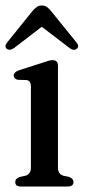

<svg xmlns="http://www.w3.org/2000/svg" viewBox="-21 -679 310 699"><path d="M190 -439V-69.5Q190 -45.5 209 -39.5L230.5 -35Q246.5 -28.5 246.5 -16.5Q246.5 0 225.5 0H54.5Q34.5 0 34.5 -16.5Q34.5 -28.5 50 -34.5L72.5 -39.5Q91.5 -45.5 91.5 -69V-365Q91.5 -384.5 76.5 -387.5L43.5 -388.5Q29 -392 29 -404Q29 -416 47.5 -423L136.5 -451.5Q147.5 -455.5 155.5 -457.8Q163.5 -460 171 -460Q190 -460 190 -439ZM30 -504Q14 -493 3.5 -501.5Q-6.5 -510.5 5.5 -525L96.5 -638Q105 -648 112.8 -653.5Q120.5 -659 131 -659Q142 -659 149.8 -653.5Q157.5 -648 165.5 -638L257 -525Q269 -510.5 258.5 -501.5Q248 -492.5 232.5 -504L131 -581.5Z"/></svg>

Font: Fraunces 72pt S050
Style: Regular
Weight: 400
Version: Version 1.000; ttfautohint (v1.8.3)